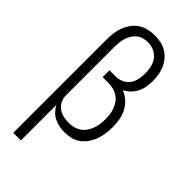

<svg xmlns="http://www.w3.org/2000/svg" viewBox="-294 -808 1088 1088"><g transform="rotate(45 250.0 -264.0)"><path d="M66 215V-535Q66 -561 69.5 -586.5Q73 -612 82.5 -636.5Q92 -661 107.5 -682Q123 -703 144.5 -717Q166 -731 191.5 -737Q217 -743 243 -743Q267 -743 291.5 -738Q316 -733 337 -720.5Q358 -708 374 -689Q390 -670 400 -647.5Q410 -625 414 -600.5Q418 -576 418 -552Q418 -528 414 -504.5Q410 -481 399.5 -460Q389 -439 372 -422Q355 -405 334 -395Q361 -384 383 -364.5Q405 -345 418.5 -319Q432 -293 437 -264.5Q442 -236 442 -207Q442 -181 438.5 -155Q435 -129 426.5 -104.5Q418 -80 403 -58Q388 -36 367.5 -20.5Q347 -5 321 1.5Q295 8 269 8Q248 8 227 4Q206 0 186.5 -9.5Q167 -19 152 -34.5Q137 -50 127 -69V215ZM247 -47Q267 -47 286.5 -51.5Q306 -56 322.5 -67.5Q339 -79 350.5 -95.5Q362 -112 369 -131Q376 -150 378.5 -169.5Q381 -189 381 -209Q381 -229 378.5 -248Q376 -267 369 -285Q362 -303 350.5 -319Q339 -335 323 -345.5Q307 -356 288 -361Q269 -366 250 -366H201V-421H250Q274 -421 296.5 -431Q319 -441 333 -460Q347 -479 352 -503Q357 -527 357 -550Q357 -576 351.5 -601Q346 -626 331 -646.5Q316 -667 292 -677.5Q268 -688 243 -688Q225 -688 207 -683Q189 -678 175 -666.5Q161 -655 151.5 -639.5Q142 -624 136.5 -606.5Q131 -589 129 -571Q127 -553 127 -535V-146V-141Q128 -120 138 -100.5Q148 -81 165.5 -69Q183 -57 204 -52Q225 -47 247 -47Z"/></g></svg>

Font: Iosevka SS04 Light
Style: Regular
Weight: 300
Monospace: yes
Designer: Belleve Invis
Foundry: Belleve Invis
Version: Version 19.0.0; ttfautohint (v1.8.4)